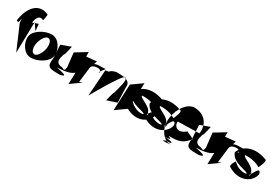

<svg xmlns="http://www.w3.org/2000/svg" viewBox="100 -2555 6314 4369"><g transform="rotate(30 3256.5 -370.5)"><path d="M-7 -472C53 -442 55 -464 70 -571L81 -456L349 169L366 -642L484 -472L466 -655L318 -603C348 -819 447 -811 510 -775C510 -775 548 -930 532 -939C292 -1057 52 -901 -7 -472Z M399 -288C376 -125 502 104 690 104C878 104 1115 -37 1138 -200C1161 -363 1039 -595 851 -595C663 -595 422 -451 399 -288ZM636 -222C652 -338 734 -486 810 -486C886 -486 917 -383 901 -267C885 -151 804 -4 728 -4C652 -4 620 -106 636 -222Z M1126 -489 1145 -146C1109 112 1178 108 1466 108C1763 44 1162 -8 1378 -8C1591 -12 1856 -75 1821 -325C1749 -325 1779 -731 1770 -667L1479 -489L1520 -123C1499 29 1472 -72 1361 -72C1255 -110 1258 -182 1307 -334C1335 -334 1385 -620 1380 -582Z M1759 -549 1736 192 2005 0 1921 30 1970 -375C1973 -395 2001 -460 2139 -460C2226 -455 2237 -379 2203 -379C2181 -379 2300 -527 2300 -527C2300 -527 2255 -519 2129 -519C2021 -519 1936 -456 1961 -402C1988 -402 2037 -562 2039 -576Z M2307 -497 2259 195C2259 195 2692 -583 2774 -583C2864 -583 2776 -310 2734 -152C2712 -152 2658 124 2664 84L2918 0L2905 -380C2932 -575 2767 -589 2543 -589C2330 -540 2369 -438 2425 -438C2462 -447 2473 -523 2473 -523C2477 -521 2307 -497 2307 -497Z M2951 -494 2923 194 3196 0 3225 -689Z M3084 -348C3169 -118 3565 -125 3557 -68C3555 -50 3366 -27 3208 -184C3210 -200 3115 -50 3155 -16C3492 196 3783 10 3812 -202C3753 -440 3610 46 3632 -112C3651 -250 3651 46 3673 -112L3671 -100C3690 -238 3608 58 3630 -100C3656 -284 3306 -340 3317 -416C3317 -416 3530 -442 3718 -330C3716 -318 3821 -537 3773 -560C3329 -731 3101 -468 3084 -348Z M3557 -348C3642 -118 4038 -125 4030 -68C4028 -50 3839 -27 3681 -184C3683 -200 3588 -50 3628 -16C3965 196 4256 10 4285 -202C4226 -440 4083 46 4105 -112C4124 -250 4124 46 4146 -112L4144 -100C4163 -238 4081 58 4103 -100C4129 -284 3779 -340 3790 -416C3790 -416 4003 -442 4191 -330C4189 -318 4294 -537 4246 -560C3802 -731 3574 -468 3557 -348Z M4108 -288C4147 -569 4320 -777 4494 -777C4728 -777 4919 -611 4879 -325C4836 -325 4375 -312 4317 -312C4299 -183 4432 -62 4626 -232C4583 -232 4863 -129 4805 -129C4698 17 4581 72 4410 72C4134 72 4500 98 4302 134C4070 134 4484 154 4313 154C4129 112 4570 164 4395 196H4315C4073 268 4526 220 4414 220C4240 220 4069 -8 4108 -288Z M4775 -489 4794 -146C4758 112 4827 108 5115 108C5412 44 4811 -8 5027 -8C5240 -12 5505 -75 5470 -325C5398 -325 5428 -731 5419 -667L5128 -489L5169 -123C5148 29 5121 -72 5010 -72C4904 -110 4907 -182 4956 -334C4984 -334 5034 -620 5029 -582Z M5408 -549 5385 192 5654 0 5570 30 5619 -375C5622 -395 5650 -460 5788 -460C5875 -455 5886 -379 5852 -379C5830 -379 5949 -527 5949 -527C5949 -527 5904 -519 5778 -519C5670 -519 5585 -456 5610 -402C5637 -402 5686 -562 5688 -576Z M5792 -348C5877 -118 6273 -125 6265 -68C6263 -50 6074 -27 5916 -184C5918 -200 5823 -50 5863 -16C6200 196 6491 10 6520 -202C6461 -440 6318 46 6340 -112C6359 -250 6359 46 6381 -112L6379 -100C6398 -238 6316 58 6338 -100C6364 -284 6014 -340 6025 -416C6025 -416 6238 -442 6426 -330C6424 -318 6529 -537 6481 -560C6037 -731 5809 -468 5792 -348Z"/></g></svg>

Font: Chaingun
Style: Ita
Weight: 400
Version: Version 0.91